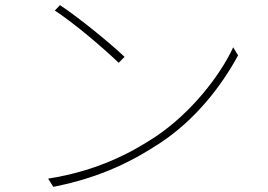

<svg xmlns="http://www.w3.org/2000/svg" viewBox="-20 -725 1040 746"><path d="M213 -705 193 -684C269 -635 392 -529 441 -481L464 -504C412 -554 285 -658 213 -705ZM167 -31 187 1C380 -37 504 -105 603 -170C744 -263 844 -397 905 -510L886 -541C834 -429 721 -285 583 -193C490 -132 359 -61 167 -31Z"/></svg>

Font: Noto Sans CJK SC Thin
Style: Regular
Weight: 100
Designer: Ryoko NISHIZUKA 西塚涼子 (kana, bopomofo & ideographs); Paul D. Hunt (Latin, Greek & Cyrillic); Sandoll Communications 산돌커뮤니
Foundry: Adobe
Version: Version 2.004;hotconv 1.0.118;makeotfexe 2.5.65603